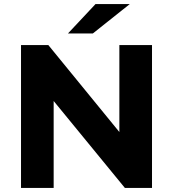

<svg xmlns="http://www.w3.org/2000/svg" viewBox="-20 -921 848 941"><path d="M83 0V-700H217L565 -274V-700H725V0H592L243 -426V0ZM313 -757 448 -901H616L435 -757Z"/></svg>

Font: Montserrat
Style: Bold
Weight: 700
Designer: Julieta Ulanovsky
Foundry: Julieta Ulanovsky
Version: Version 9.000; ttfautohint (v1.8.4.7-5d5b)